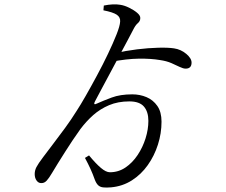

<svg xmlns="http://www.w3.org/2000/svg" viewBox="-20 -812 1040 882"><path d="M490.5 48.6Q468 50.5 453.8 48.8Q439.6 47.2 430.9 38.9Q422.2 30.6 415.8 14.1Q406.3 -12.7 395.8 -35.7Q385.3 -58.7 370.3 -86.6L389 -98.1Q419.9 -60.6 443.5 -40.7Q467 -20.7 484.8 -20.7Q524.1 -20.7 556.3 -42.5Q588.6 -64.3 612.1 -99.7Q635.7 -135 648.7 -176.5Q661.6 -217.9 661.6 -256.9Q661.6 -298.6 641.2 -322.4Q620.8 -346.2 574.2 -346.2Q522.2 -346.2 481.4 -329Q440.6 -311.8 408.3 -283.3Q376.1 -254.7 349.3 -218.9Q331.9 -195 313.8 -167.8Q295.7 -140.7 278.6 -113.6Q261.5 -86.5 246.1 -61.9Q230.8 -37.3 218.9 -17.2Q205.7 5.3 195 17.2Q184.4 29.1 170.8 29.1Q157.1 29.9 148.2 17.6Q139.4 5.4 139.4 -12.4Q139.4 -28.6 147.2 -44.1Q155.1 -59.6 178.8 -91Q197.1 -115.7 223.6 -150.2Q250.2 -184.7 278.9 -224.1Q307.7 -263.5 332.1 -302.7Q349.1 -328.5 373.7 -371.6Q398.3 -414.6 425.5 -465.2Q452.8 -515.7 476.2 -564.9Q499.7 -614.2 515.2 -653.4Q530.8 -692.5 531.9 -712.8Q533.6 -732.8 516.4 -744.4Q499.2 -755.9 455.1 -764.6L456.9 -786.5Q477.5 -790.8 497 -791.8Q516.5 -792.8 532.4 -790Q551.6 -787.2 573.3 -776.5Q594.9 -765.9 609.7 -753.5Q624.5 -741.1 624.5 -729.4Q624.5 -715 613.2 -705.7Q601.9 -696.4 590.3 -672.5Q583.3 -658.3 566.3 -626.9Q549.4 -595.4 527.7 -554.8Q506 -514.2 484 -473.1Q461.9 -432.1 443.8 -398.1Q425.6 -364 416.2 -346.1Q411.8 -338 413.5 -334.5Q415.2 -330.9 425.7 -336.5Q453.8 -349.2 493 -363.9Q532.3 -378.6 587.5 -378.6Q622.6 -378.6 653 -365.8Q683.5 -352.9 702.7 -325.4Q722 -297.8 722 -252.9Q722 -199.5 705.5 -147.8Q689 -96.1 658.8 -53.5Q628.6 -10.8 585.9 16.5Q543.1 43.8 490.5 48.6ZM832.8 -496.7Q821.7 -496.7 805.6 -504.5Q789.4 -512.3 767.6 -522Q745.7 -531.7 715.2 -536.1Q672.9 -543.3 617.2 -542.5Q561.4 -541.7 492.4 -528.3L508.7 -567.6Q557.5 -578.9 609.5 -585.3Q661.5 -591.7 707.1 -592.8Q752.7 -594 779.7 -589.8Q810.9 -585.2 835.4 -564.7Q860 -544.2 860 -524.5Q860 -496.7 832.8 -496.7Z"/></svg>

Font: Noto Serif KR ExtraLight
Style: Regular
Weight: 200
Designer: Ryoko NISHIZUKA 西塚涼子 (kana & ideographs); Frank Grießhammer (Latin, Greek & Cyrillic); Wenlong ZHANG 张文龙 (bopomofo); San
Foundry: Adobe
Version: Version 2.002-H1;hotconv 1.1.0;makeotfexe 2.6.0